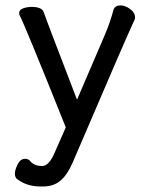

<svg xmlns="http://www.w3.org/2000/svg" viewBox="-20 -511 540 701"><path d="M137.2 169.9Q175.8 169.9 200.9 148.4Q226.1 127 245.1 83Q442.9 -378.9 467.8 -431.2Q473.1 -440.9 473.1 -446.8Q473.1 -464.8 455.1 -478Q437 -491.2 419.9 -491.2Q400.9 -491.2 395 -477.1Q381.8 -428.2 362.8 -383.8L261.2 -147Q149.9 -436 139.2 -467.8Q131.8 -485.8 95.2 -485.8Q79.1 -485.8 64.5 -480.5Q49.8 -475.1 49.8 -462.9L50.8 -457Q69.8 -421.9 220.2 -45.9L180.2 44.9Q159.2 95.2 133.8 95.2Q106.9 95.2 91.8 79.1Q85 68.8 71.8 68.8Q54.2 68.8 44.2 89.4Q34.2 109.9 34.2 124Q34.2 131.8 39.1 140.1Q75.2 169.9 127.9 169.9Z"/></svg>

Font: LXGW WenKai Mono GB Screen
Style: Regular
Weight: 400
Monospace: yes
Designer: LXGW / Fontworks Inc.
Foundry: LXGW / Fontworks Inc.
Version: Version 1.510;January 18,2025